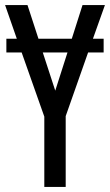

<svg xmlns="http://www.w3.org/2000/svg" viewBox="-20 -734 432 754"><path d="M238 -278 326 -528H387V-582H345L392 -714H304L262 -582H131L88 -714H0L46 -582H5V-528H65L154 -276V0H238ZM197 -378 148 -528H245Z"/></svg>

Font: Noto Sans UI Condensed
Style: Regular
Weight: 400
Width: 3
Designer: Monotype Design Team
Foundry: Monotype Imaging Inc.
Version: Version 1.901